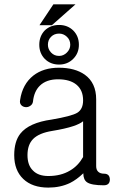

<svg xmlns="http://www.w3.org/2000/svg" viewBox="-20 -853 540 890"><path d="M365.2 -125Q341.8 -84 304.7 -62.5Q262.7 -37.1 204.1 -37.1Q157.2 -37.1 132.8 -62.5Q107.4 -86.9 107.4 -133.8Q107.4 -182.6 133.8 -209Q161.1 -236.3 221.7 -246.1Q282.2 -255.9 320.3 -268.6Q351.6 -279.3 365.2 -291ZM252.9 -539.1Q181.6 -539.1 134.8 -502.9Q84 -462.9 73.2 -389.6Q70.3 -375 78.1 -366.2Q85.9 -357.4 98.6 -356.4Q110.4 -355.5 120.1 -362.3Q130.9 -369.1 132.8 -381.8Q137.7 -429.7 165 -456.1Q195.3 -485.4 249 -485.4Q304.7 -485.4 335 -460Q365.2 -434.6 365.2 -387.7Q365.2 -346.7 337.9 -330.1Q311.5 -314.5 219.7 -298.8Q114.3 -284.2 74.2 -233.4Q45.9 -197.3 45.9 -133.8Q45.9 -63.5 87.9 -23.4Q129.9 16.6 204.1 16.6Q259.8 16.6 304.7 -4.9Q335.9 -20.5 366.2 -49.8Q366.2 -19.5 383.8 -7.8Q404.3 5.9 460.9 5.9Q489.3 5.9 489.3 -21.5Q488.3 -47.9 461.9 -47.9Q444.3 -47.9 434.6 -57.6Q425.8 -66.4 425.8 -83V-392.6Q425.8 -468.8 373 -506.8Q327.1 -539.1 252.9 -539.1ZM202.1 -645.5Q202.1 -668 216.8 -682.6Q231.4 -697.3 253.9 -697.3Q274.4 -697.3 290 -682.6Q305.7 -668 305.7 -645.5Q305.7 -625 290 -609.4Q274.4 -593.8 253.9 -593.8Q231.4 -593.8 216.8 -609.4Q202.1 -625 202.1 -645.5ZM253.9 -737.3Q213.9 -737.3 187.5 -711.9Q162.1 -685.5 162.1 -645.5Q162.1 -606.4 187.5 -580.1Q213.9 -553.7 253.9 -553.7Q293 -553.7 319.3 -580.1Q345.7 -606.4 345.7 -645.5Q345.7 -685.5 319.3 -711.9Q293 -737.3 253.9 -737.3ZM330.1 -833H227.5L163.1 -736.3H220.7Z"/></svg>

Font: GulimChe
Style: Regular
Weight: 400
Monospace: yes
Version: Version 2.21